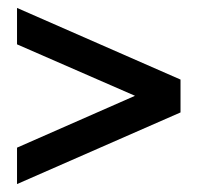

<svg xmlns="http://www.w3.org/2000/svg" viewBox="-20 -593 499 485"><path d="M436 -392 23 -573V-481L321 -351L23 -220V-128L436 -309Z"/></svg>

Font: LT Superior Serif ExtraBold
Style: Regular
Weight: 800
Designer: Daniel Lyons
Foundry: LyonsType
Version: Version 2.120;FEAKit 1.0